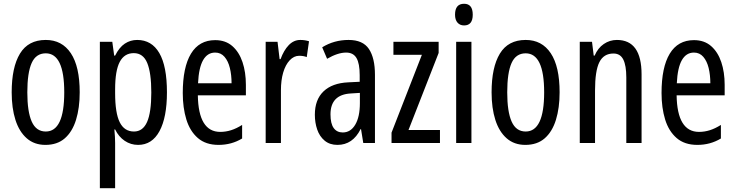

<svg xmlns="http://www.w3.org/2000/svg" viewBox="-20 -759 3906 1019"><path d="M403 -269Q403 -186 383.5 -123Q364 -60 324 -25Q284 10 221 10Q162 10 122 -25Q82 -60 62 -122.5Q42 -185 42 -269Q42 -402 86 -474.5Q130 -547 223 -547Q309 -547 356 -476.5Q403 -406 403 -269ZM125 -269Q125 -166 148.5 -113.5Q172 -61 223 -61Q321 -61 321 -269Q321 -476 223 -476Q171 -476 148 -424.5Q125 -373 125 -269Z M708 -547Q785 -547 825.5 -477.5Q866 -408 866 -269Q866 -136 826.5 -63Q787 10 713 10Q674 10 642 -11.5Q610 -33 591 -72H587Q589 -51 590 -33Q591 -15 591 0V240H510V-537H576L586 -464H591Q613 -508 642.5 -527.5Q672 -547 708 -547ZM690 -477Q640 -477 615.5 -430.5Q591 -384 591 -285V-265Q591 -159 615.5 -110Q640 -61 691 -61Q738 -61 760.5 -111.5Q783 -162 783 -268Q783 -372 761.5 -424.5Q740 -477 690 -477Z M1122 -546Q1177 -546 1213 -514.5Q1249 -483 1267 -429.5Q1285 -376 1285 -309V-253H1030Q1033 -59 1149 -59Q1178 -59 1206.5 -68Q1235 -77 1265 -96V-24Q1209 10 1140 10Q1072 10 1030 -26.5Q988 -63 969 -125Q950 -187 950 -265Q950 -402 993.5 -474Q1037 -546 1122 -546ZM1122 -480Q1081 -480 1058 -440Q1035 -400 1031 -317H1209Q1209 -361 1200 -398Q1191 -435 1171.5 -457.5Q1152 -480 1122 -480Z M1574 -547Q1598 -547 1620 -540L1608 -456Q1591 -463 1568 -463Q1540 -463 1517.5 -439Q1495 -415 1483 -374Q1471 -333 1471 -280V0H1390V-537H1453L1464 -445H1469Q1486 -492 1512.5 -519.5Q1539 -547 1574 -547Z M1830 -547Q1906 -547 1938 -499Q1970 -451 1970 -362V0H1908L1896 -74H1894Q1852 10 1771 10Q1730 10 1703 -12.5Q1676 -35 1663.5 -71.5Q1651 -108 1651 -150Q1651 -230 1697 -274Q1743 -318 1828 -322L1889 -325V-360Q1889 -422 1872 -451Q1855 -480 1817 -480Q1773 -480 1716 -447L1690 -508Q1753 -547 1830 -547ZM1842 -263Q1734 -257 1734 -152Q1734 -103 1751 -79.5Q1768 -56 1799 -56Q1841 -56 1865.5 -97.5Q1890 -139 1890 -212V-266Z M2315 0H2058V-55L2219 -468H2068V-537H2308V-478L2148 -69H2315Z M2443 -739Q2489 -739 2489 -681Q2489 -624 2443 -624Q2421 -624 2408 -639Q2395 -654 2395 -681Q2395 -739 2443 -739ZM2482 -537V0H2401V-537Z M2950 -269Q2950 -186 2930.5 -123Q2911 -60 2871 -25Q2831 10 2768 10Q2709 10 2669 -25Q2629 -60 2609 -122.5Q2589 -185 2589 -269Q2589 -402 2633 -474.5Q2677 -547 2770 -547Q2856 -547 2903 -476.5Q2950 -406 2950 -269ZM2672 -269Q2672 -166 2695.5 -113.5Q2719 -61 2770 -61Q2868 -61 2868 -269Q2868 -476 2770 -476Q2718 -476 2695 -424.5Q2672 -373 2672 -269Z M3254 -547Q3385 -547 3385 -364V0H3304V-348Q3304 -411 3288 -443Q3272 -475 3236 -475Q3184 -475 3161 -429Q3138 -383 3138 -279V0H3057V-537H3122L3131 -464H3136Q3153 -504 3184.5 -525.5Q3216 -547 3254 -547Z M3663 -546Q3718 -546 3754 -514.5Q3790 -483 3808 -429.5Q3826 -376 3826 -309V-253H3571Q3574 -59 3690 -59Q3719 -59 3747.5 -68Q3776 -77 3806 -96V-24Q3750 10 3681 10Q3613 10 3571 -26.5Q3529 -63 3510 -125Q3491 -187 3491 -265Q3491 -402 3534.5 -474Q3578 -546 3663 -546ZM3663 -480Q3622 -480 3599 -440Q3576 -400 3572 -317H3750Q3750 -361 3741 -398Q3732 -435 3712.5 -457.5Q3693 -480 3663 -480Z"/></svg>

Font: Noto Sans ExtraCondensed
Style: Regular
Weight: 400
Width: 2
Designer: Monotype Design Team
Foundry: Monotype Imaging Inc.
Version: Version 2.013; ttfautohint (v1.8.4.7-5d5b)